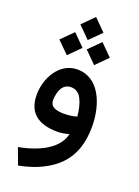

<svg xmlns="http://www.w3.org/2000/svg" viewBox="-177 -775 809 1114"><g transform="rotate(20 227.5 -218.5)"><path d="M143.6 -629.9 214.8 -558.6 286.1 -629.9 214.8 -701.2ZM228 -505.9 299.3 -434.6 370.6 -505.9 299.3 -577.1ZM59.1 -505.9 130.9 -434.6 202.1 -505.9 130.9 -577.1ZM410.6 -94.2C410.6 -236.8 350.1 -378.4 218.8 -378.4C106.4 -378.4 44.9 -260.3 44.9 -160.6C44.9 -48.8 112.3 1.5 231.9 1.5C252.9 1.5 280.8 -3.4 302.2 -9.8C282.7 76.7 189 135.7 46.4 163.1L84 263.7C188.5 243.7 269 204.6 325.7 147C382.3 88.9 410.6 8.8 410.6 -94.2ZM232.4 -109.9C177.2 -109.9 145 -122.6 145 -165C145 -177.7 147 -192.4 151.4 -208.5C159.7 -241.2 180.2 -269 217.8 -269C247.1 -269 269 -254.9 283.7 -226.1C297.9 -197.3 306.6 -162.1 310.1 -120.6C288.1 -114.3 260.3 -109.9 232.4 -109.9Z"/></g></svg>

Font: Vazirmatn Medium
Style: Regular
Weight: 500
Designer: Saber Rastikerdar
Foundry: Saber Rastikerdar
Version: Version 33.003